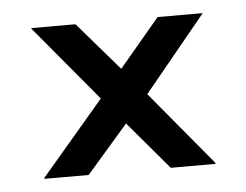

<svg xmlns="http://www.w3.org/2000/svg" viewBox="-34 -534 472 368"><g transform="rotate(-5 202.5 -350.0)"><path d="M159 -349 38 -494V-495H123L248 -350V-349ZM38 -205V-207L159 -349L248 -350V-349L123 -205ZM281 -205 159 -349V-350H248L367 -207V-205ZM159 -349V-350L281 -495H367V-494L248 -349Z"/></g></svg>

Font: Foldit
Style: Regular
Weight: 400
Version: Version 1.003